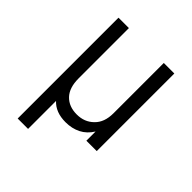

<svg xmlns="http://www.w3.org/2000/svg" viewBox="-186 -621 887 887"><g transform="rotate(45 257.5 -177.5)"><path d="M143.1 -506.8V-178.2Q143.1 -117.2 172.9 -85.9Q203.1 -54.2 254.9 -54.2Q305.2 -54.2 337.9 -86.9Q371.1 -118.7 371.1 -178.2V-506.8H439.9V0H372.1V-60.1Q350.6 -25.4 317.9 -8.8Q285.2 7.8 243.2 7.8Q178.7 7.8 143.1 -30.8V151.9H75.2V-506.8Z"/></g></svg>

Font: D-DIN-PRO
Style: Regular
Weight: 400
Designer: Charles Nix
Foundry: Datto Inc.
Version: Version 1.000;hotconv 1.0.109;makeotfexe 2.5.65596